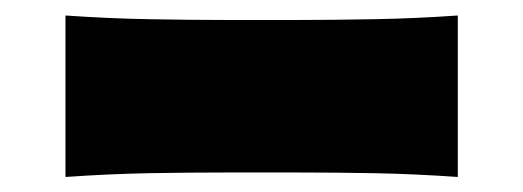

<svg xmlns="http://www.w3.org/2000/svg" viewBox="-20 -460 678 249"><path d="M64.9 -230.5V-439.9Q121.1 -436 173.6 -435.1Q226.1 -434.1 272 -434.1H366.7Q412.6 -434.1 465.1 -435.1Q517.6 -436 573.7 -439.9V-230.5Q517.6 -234.4 465.1 -235.4Q412.6 -236.3 366.7 -236.3H272Q226.1 -236.3 173.6 -235.4Q121.1 -234.4 64.9 -230.5Z"/></svg>

Font: Pinar-DS3-FD Bold
Style: Regular
Weight: 700
Designer: Amin Abedi
Version: Version 3.000